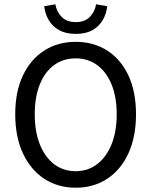

<svg xmlns="http://www.w3.org/2000/svg" viewBox="-20 -863 706 895"><path d="M333 12Q250 12 186.5 -29.5Q123 -71 87 -148Q51 -225 51 -330Q51 -436 87 -511.5Q123 -587 186.5 -627.5Q250 -668 333 -668Q416 -668 479.5 -627.5Q543 -587 578.5 -511.5Q614 -436 614 -330Q614 -225 578.5 -148Q543 -71 479.5 -29.5Q416 12 333 12ZM333 -65Q390 -65 433 -98Q476 -131 500 -190.5Q524 -250 524 -330Q524 -411 500 -469.5Q476 -528 433 -559.5Q390 -591 333 -591Q275 -591 232 -559.5Q189 -528 165.5 -469.5Q142 -411 142 -330Q142 -250 165.5 -190.5Q189 -131 232 -98Q275 -65 333 -65ZM333 -705Q287 -705 255.5 -722.5Q224 -740 207 -769.5Q190 -799 186 -834L238 -843Q244 -808 267.5 -784Q291 -760 333 -760Q375 -760 398.5 -784Q422 -808 428 -843L480 -834Q476 -799 459 -769.5Q442 -740 411 -722.5Q380 -705 333 -705Z"/></svg>

Font: Assistant Medium
Style: Regular
Weight: 500
Designer: Hebrew By Ben Nathan, Latin by Paul Hunt
Version: Version 3.000